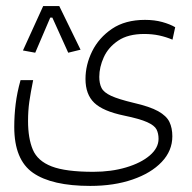

<svg xmlns="http://www.w3.org/2000/svg" viewBox="-20 -446 626 625"><path d="M273.9 159.2Q148.9 159.2 87.6 116.7Q26.4 74.2 26.4 -32.7Q26.4 -70.3 31 -107.7Q35.6 -145 46.9 -185.1H87.9Q79.6 -144 75.4 -114.7Q71.3 -85.4 71.3 -52.2Q71.3 4.4 86.9 41.3Q102.5 78.1 148.2 95.7Q193.8 113.3 283.7 113.3Q342.3 113.3 390.6 98.9Q439 84.5 467.5 60.1Q496.1 35.6 496.1 5.9Q496.1 -11.7 489.5 -24.7Q482.9 -37.6 459.2 -48.3Q435.5 -59.1 383.8 -69.8Q315.4 -84 286.9 -111.3Q258.3 -138.7 258.3 -189Q258.3 -234.9 280 -279.1Q301.8 -323.2 344.7 -352.3Q387.7 -381.3 452.1 -381.3Q482.9 -381.3 508.3 -374.3Q533.7 -367.2 550.3 -357.4L541.5 -316.9Q520.5 -325.7 498 -330.6Q475.6 -335.4 449.2 -335.4Q397 -335.4 364.7 -313.7Q332.5 -292 317.9 -259.8Q303.2 -227.5 303.2 -195.8Q303.2 -174.3 310.5 -159.7Q317.9 -145 341.8 -134Q365.7 -123 414.6 -111.3Q467.8 -99.1 494.9 -84Q522 -68.8 531.5 -49.1Q541 -29.3 541 -2.4Q541 44.9 506.3 81.3Q471.7 117.7 411.4 138.4Q351.1 159.2 273.9 159.2ZM172.9 -426.3 242.2 -284.2 202.1 -274.4 150.4 -388.7H143.6L94.7 -274.4L54.7 -281.7L120.6 -426.3Z"/></svg>

Font: Cascadia Code ExtraLight
Style: Regular
Weight: 200
Monospace: yes
Designer: Aaron Bell
Foundry: Saja Typeworks
Version: Version 2407.024; ttfautohint (v1.8.4)